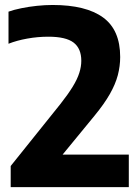

<svg xmlns="http://www.w3.org/2000/svg" viewBox="-20 -770 577 790"><path d="M24 0V-87L228.5 -342Q260 -382 279 -413Q298 -444 306.2 -469.8Q314.5 -495.5 314.5 -520Q314.5 -570.5 282.8 -594.8Q251 -619 179 -619Q135 -619 92 -611.2Q49 -603.5 15 -590V-722Q37 -730 67.8 -736.2Q98.5 -742.5 132 -746Q165.5 -749.5 196.5 -749.5Q333.5 -749.5 404 -698.2Q474.5 -647 474.5 -535.5Q474.5 -498 464.8 -460.8Q455 -423.5 431.8 -382.8Q408.5 -342 369 -294L204 -93L199.5 -134H510V0Z"/></svg>

Font: Encode Sans SC
Style: Bold
Weight: 700
Version: Version 3.002